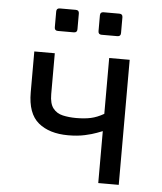

<svg xmlns="http://www.w3.org/2000/svg" viewBox="-53 -791 708 838"><g transform="rotate(5 301.0 -372.5)"><path d="M175.3 -646Q160.6 -646 160.6 -660.6V-730Q160.6 -744.6 175.3 -744.6H245.1Q259.8 -744.6 259.8 -730V-660.6Q259.8 -646 245.1 -646ZM366.7 -646Q352.1 -646 352.1 -660.6V-730Q352.1 -744.6 366.7 -744.6H436Q450.7 -744.6 450.7 -730V-660.6Q450.7 -646 436 -646ZM408.7 -227.5Q403.3 -225.6 383.8 -218Q364.3 -210.4 332.5 -203.4Q300.8 -196.3 259.3 -196.3Q176.8 -196.3 128.7 -236.1Q80.6 -275.9 80.6 -368.7V-547.9H170.4V-368.7Q170.4 -327.1 186.3 -306.9Q202.1 -286.6 229 -280.5Q255.9 -274.4 288.1 -274.4Q324.2 -274.4 351.6 -280.3Q378.9 -286.1 408.7 -303.2V-547.9H498.5V0H408.7Z"/></g></svg>

Font: Vazir Code Hack
Style: Code-Hack
Weight: 400
Foundry: DejaVu fonts team - Redesigned by Saber Rastikerdar
Version: Version 1.1.2